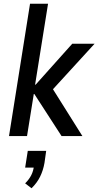

<svg xmlns="http://www.w3.org/2000/svg" viewBox="-20 -725 524 1023"><path d="M28 0 140 -705H236L167 -274H170L365 -492H484L248 -234L245 -277L419 0H308L163 -224H160L124 0ZM148 278 114 252Q135 231 146.5 208.5Q158 186 161 158L176 168H114L128 79H226L217 143Q210 183 193.5 216.5Q177 250 148 278Z"/></svg>

Font: Nunito Sans 10pt Condensed SemiBold
Style: Italic
Weight: 600
Width: 3
Italic angle: -9°
Designer: Vernon Adams
Foundry: Vernon Adams
Version: Version 3.101;gftools[0.9.27]